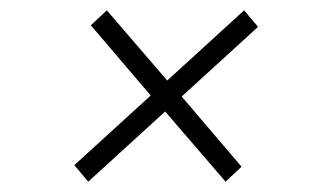

<svg xmlns="http://www.w3.org/2000/svg" viewBox="-20 -536 609 372"><path d="M124 -216 272 -351 156 -487 187 -516 304 -380 453 -516 480 -484 332 -349 448 -213 417 -184 300 -320 151 -184Z"/></svg>

Font: Montserrat Light
Style: Italic
Weight: 300
Italic angle: -11.3°
Designer: Julieta Ulanovsky
Foundry: Julieta Ulanovsky
Version: Version 9.000; ttfautohint (v1.8.4.7-5d5b)